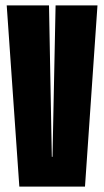

<svg xmlns="http://www.w3.org/2000/svg" viewBox="-20 -695 388 715"><path d="M52 0 5 -675H162.5L173 -111H175.5L187 -675H343L296.5 0Z"/></svg>

Font: Anybody UltraCondensed ExtraBold
Style: Regular
Weight: 800
Width: 1
Designer: Tyler Finck
Foundry: Etcetera Type Company
Version: Version 1.010; ttfautohint (v1.8.3) -l 8 -r 50 -G 200 -x 14 